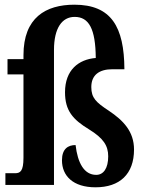

<svg xmlns="http://www.w3.org/2000/svg" viewBox="-20 -788 623 818"><path d="M387 10C490 10 551 -46 551 -151C551 -228 505 -275 444 -316C389 -352 369 -371 369 -417C369 -468 402 -493 459 -493H510C509 -674 454 -768 297 -768C175 -768 80 -713 80 -553V-536H12V-471H80V-116C80 -58 66 -50 44 -50H3V0H210V-575C210 -668 244 -716 298 -716C359 -716 387 -665 388 -541C315 -535 257 -490 257 -395C257 -317 290 -279 359 -237C421 -199 441 -167 441 -122C441 -71 421 -43 390 -43C338 -43 311 -94 302 -170C270 -170 244 -154 244 -105C244 -39 291 10 387 10Z"/></svg>

Font: Noto Serif Myanmar ExtraCondensed
Style: Bold
Weight: 700
Width: 2
Designer: Ben Mitchell and the Monotype Design Team
Foundry: Monotype Imaging Inc.
Version: Version 2.106